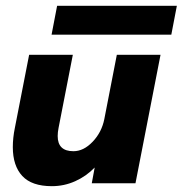

<svg xmlns="http://www.w3.org/2000/svg" viewBox="-20 -629 627 659"><path d="M24 -124Q24 -156 31 -190L80 -441H230L181 -190Q178 -175 178 -162Q178 -110 232 -110Q267 -110 298 -142.5Q329 -175 338 -220L381 -441H531L445 0H295L305 -54Q276 -24 238 -7Q200 10 158 10Q89 10 56.5 -25Q24 -60 24 -124ZM176 -609H587L568 -510H157Z"/></svg>

Font: Teachers
Style: Bold Italic
Weight: 700
Designer: Alfredo Marco Pradil & Chank Diesel
Version: Version 0.009